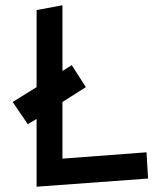

<svg xmlns="http://www.w3.org/2000/svg" viewBox="-20 -703 615 725"><path d="M539.1 -28.8 533.2 -127.9 215.8 -104V-317.9L304.2 -374L251 -457L215.8 -435.1V-683.1L118.2 -665V-374L27.8 -317.9L85 -233.9L118.2 -253.9V2Z"/></svg>

Font: Comic Neue Angular
Style: Bold
Weight: 700
Designer: Craig Rozynski
Foundry: Craig Rozynski
Version: Version 2.003